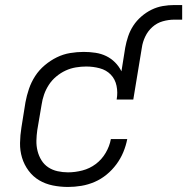

<svg xmlns="http://www.w3.org/2000/svg" viewBox="-20 -734 743 762"><path d="M250 8Q219 8 189.5 2Q160 -4 135.5 -18.5Q111 -33 93.5 -56.5Q76 -80 67.5 -108Q59 -136 59.5 -166.5Q60 -197 65 -228L81 -328Q86 -355 95 -381.5Q104 -408 119.5 -432Q135 -456 157.5 -475Q180 -494 205.5 -506.5Q231 -519 258.5 -523.5Q286 -528 312 -528Q336 -528 359 -524.5Q382 -521 401.5 -511.5Q421 -502 436.5 -486.5Q452 -471 462 -451L477 -545Q481 -567 488.5 -589.5Q496 -612 509 -632Q522 -652 541 -668.5Q560 -685 581.5 -695.5Q603 -706 626 -710Q649 -714 672 -714H703V-656H672Q649 -656 626 -649.5Q603 -643 585 -627Q567 -611 556.5 -589Q546 -567 543 -545L509 -339H443Q448 -367 442.5 -393.5Q437 -420 419.5 -438Q402 -456 376 -463Q350 -470 322 -470Q302 -470 281 -466.5Q260 -463 240.5 -454Q221 -445 203.5 -430.5Q186 -416 174 -397.5Q162 -379 155 -359Q148 -339 145 -318L128 -218Q125 -197 124.5 -176Q124 -155 129 -135Q134 -115 144.5 -98Q155 -81 171.5 -70Q188 -59 208.5 -54.5Q229 -50 250 -50Q278 -50 307 -57.5Q336 -65 360 -83Q384 -101 399.5 -127.5Q415 -154 420 -182H485Q480 -156 469.5 -130.5Q459 -105 442 -82Q425 -59 403 -41Q381 -23 355.5 -12Q330 -1 303 3.5Q276 8 250 8Z"/></svg>

Font: Iosevka SS04 Lt Ex Obl
Style: Regular
Weight: 300
Width: 7
Italic angle: -9°
Monospace: yes
Designer: Belleve Invis
Foundry: Belleve Invis
Version: Version 19.0.0; ttfautohint (v1.8.4)